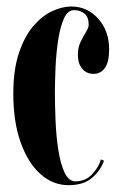

<svg xmlns="http://www.w3.org/2000/svg" viewBox="-20 -546 366 577"><path d="M186 10.5Q139 10.5 101.5 -23Q64 -56.5 42 -118.2Q20 -180 20 -264.5Q20 -336.5 36.8 -386.5Q53.5 -436.5 80 -467.5Q106.5 -498.5 136.8 -512.5Q167 -526.5 194 -526.5Q242.5 -526.5 275.2 -489.8Q308 -453 308 -397.5Q308 -359.5 295.2 -341.8Q282.5 -324 261 -324Q240 -324 227 -339.5Q214 -355 214 -382.5Q214 -403 222 -419.8Q230 -436.5 238.2 -449.5Q246.5 -462.5 246.5 -472Q246.5 -494.5 234 -505Q221.5 -515.5 202 -515.5Q183.5 -515.5 172.2 -490.5Q161 -465.5 155 -426.8Q149 -388 147 -345.5Q145 -303 145 -268Q145 -227.5 147 -181.2Q149 -135 155.5 -94Q162 -53 174.2 -27Q186.5 -1 207 -1Q238 -1 258.2 -23.8Q278.5 -46.5 283 -67L292.5 -63Q282 -33 256.2 -11.2Q230.5 10.5 186 10.5Z"/></svg>

Font: Imbue 100pt
Style: Bold
Weight: 700
Designer: Tyler Finck
Foundry: Etcetera Type Company
Version: Version 1.102; ttfautohint (v1.8.3)